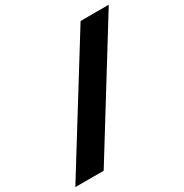

<svg xmlns="http://www.w3.org/2000/svg" viewBox="-207 -819 1052 1097"><g transform="rotate(-30 319.0 -270.5)"><path d="M-24 132.5 476.5 -674.5H662.5L163 132.5Z"/></g></svg>

Font: Anek Latin Expanded ExtraBold
Style: Regular
Weight: 800
Width: 7
Designer: Yesha Goshar
Foundry: Ek Type
Version: Version 1.003